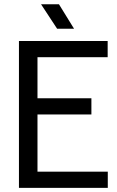

<svg xmlns="http://www.w3.org/2000/svg" viewBox="-20 -902 564 922"><path d="M71 0V-705H497V-627.4H130L160 -662V-42L130 -77.6H497.6V0ZM127.4 -352.4V-430H418.9V-352.4ZM263.1 -881.6 335.6 -764H254.3L177.1 -881.6Z"/></svg>

Font: TikTok Sans Light
Style: Regular
Weight: 300
Version: Version 4.000